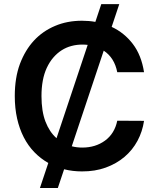

<svg xmlns="http://www.w3.org/2000/svg" viewBox="-20 -840 784 952"><path d="M266.7 92.3H177.9L219.5 -32Q181.1 -53.6 150.2 -85.6Q119.3 -117.5 97.8 -159.4Q76.3 -201.3 64.8 -252.5Q53.3 -303.6 53.3 -363.6Q53.3 -454.2 78.8 -523.1Q130.7 -660.2 253.2 -711.6Q313.2 -737.2 386.4 -737.2Q403.8 -737.2 420.3 -735.8Q436.8 -734.4 452.8 -731.5L482.2 -819.6H571.4L533.7 -706.7Q595.9 -677.9 638.5 -622.2Q681.1 -566.4 694.2 -481.9H561.4Q547.6 -553.6 494.3 -588.8L335.9 -114.7Q360.4 -108.3 388.1 -108.3Q453.5 -108.3 500.7 -142.8Q548.3 -177.6 561.4 -241.5L694.2 -240.8Q686.4 -187.9 661.8 -141.9Q637.1 -95.9 597.3 -62.1Q557.5 -28.4 504.3 -9.1Q451 10.3 386.4 9.9Q339.8 9.9 297.9 -0.7ZM260.3 -154.8 414.8 -617.5Q408.4 -618.3 401.8 -618.6Q395.2 -619 388.5 -619Q360.1 -619 334.2 -612Q308.2 -605.1 285.7 -590.7Q263.1 -576.3 244.3 -554.5Q225.5 -532.7 211.6 -502.8Q185.7 -446.4 185.7 -363.6Q185.7 -288.7 205.4 -237.2Q225.1 -185.7 260.3 -154.8Z"/></svg>

Font: Linik Sans SemiBold
Style: Regular
Weight: 600
Designer: Fonts by Rasmus Andersson / Changes by Cristiano Sobral with parts from Marc Monis
Foundry: rsms
Version: Version 3.020; ttfautohint (v1.6)